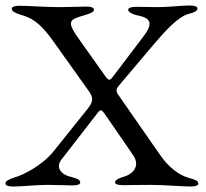

<svg xmlns="http://www.w3.org/2000/svg" viewBox="-25 -676 752 701"><path d="M24 5C57 5 105 -1 150 -1C186 -1 221 1 239 1C256 1 268 -2 268 -10C268 -19 258 -24 235 -30C208 -36 190 -51 190 -70C190 -77 193 -85 199 -93L334 -267C341 -276 346 -276 356 -262L460 -111C469 -99 472 -88 472 -78C472 -53 448 -37 428 -31C414 -27 395 -20 395 -11C395 -3 407 0 424 0C448 0 486 -1 527 -1C574 -1 642 5 670 5C687 5 699 2 699 -6C699 -15 689 -20 666 -26C628 -36 589 -67 559 -111L404 -334C397 -349 400 -353 418 -374L533 -510C577 -562 625 -615 663 -625C686 -631 696 -636 696 -645C696 -653 684 -656 667 -656C640 -656 592 -650 553 -650C523 -650 496 -651 472 -651C455 -651 443 -648 443 -640C443 -631 462 -623 476 -620C508 -614 521 -604 521 -589C521 -576 511 -558 495 -538L388 -397C377 -382 372 -379 358 -400L267 -528C244 -560 234 -578 234 -590C234 -606 252 -611 285 -621C308 -628 318 -632 318 -641C318 -649 306 -652 289 -652C271 -652 230 -650 190 -650C140 -650 80 -655 47 -655C30 -655 18 -652 18 -644C18 -635 29 -629 51 -622C85 -612 117 -599 167 -529L301 -341C320 -314 310 -299 296 -280L171 -124C129 -72 62 -38 28 -28C6 -21 -5 -15 -5 -6C-5 2 7 5 24 5Z"/></svg>

Font: Garamond-Math
Style: Regular
Weight: 400
Version: Version 2019-08-16